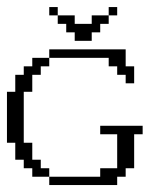

<svg xmlns="http://www.w3.org/2000/svg" viewBox="-20 -532 455 552"><path d="M121.6 0V-23.9H268.1V-48.3H316.9V-146H268.1V-170.4H390.1V-146H365.7V-48.3H341.3V-23.9H316.9V0ZM72.8 -23.9V-48.3H48.3V-72.8H23.9V-121.6H0V-268.1H23.9V-316.9H48.3V-341.3H72.8V-365.7H121.6V-341.3H97.2V-316.9H72.8V-268.1H48.3V-121.6H72.8V-72.8H97.2V-48.3H121.6V-23.9ZM341.3 -292.5V-316.9H316.9V-341.3H292.5V-365.7H121.6V-390.1H341.3V-341.3H365.7V-292.5ZM194.8 -414.6V-439H170.4V-463.4H146V-487.8H194.8V-463.4H243.7V-487.8H292.5V-463.4H268.1V-439H243.7V-414.6ZM121.6 -487.8V-511.7H146V-487.8ZM292.5 -487.8V-511.7H316.9V-487.8Z"/></svg>

Font: FS Mondwest Regular
Style: Regular
Weight: 400
Designer: NZWStudios2024
Foundry: https://fontstruct.com
Version: Version 1.0